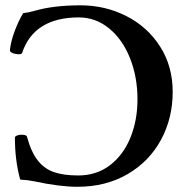

<svg xmlns="http://www.w3.org/2000/svg" viewBox="-20 -696 706 729"><path d="M108.9 -7.8Q87.9 -12.2 56.6 -14.2Q36.6 -87.4 36.6 -172.9Q36.6 -179.2 47.4 -182.4Q58.1 -185.5 69.6 -184.1Q81.1 -182.6 82.5 -176.8Q98.1 -119.1 122.8 -87.4Q147.5 -55.7 184.1 -42.7Q220.7 -29.8 276.9 -29.8Q346.7 -29.8 397.7 -68.8Q448.7 -107.9 475.3 -173.8Q502 -239.7 502 -318.8Q502 -403.8 473.6 -475.1Q445.3 -546.4 394.3 -588.1Q343.3 -629.9 278.8 -629.9Q194.8 -629.9 140.6 -596.2Q86.4 -562.5 64 -495.1Q62 -489.7 50 -490Q38.1 -490.2 27.3 -494.9Q16.6 -499.5 17.6 -505.9Q21.5 -540 35.9 -578.4Q50.3 -616.7 67.9 -646Q91.3 -648.9 110.8 -654.8Q183.1 -675.8 285.6 -675.8Q379.4 -675.8 459.7 -635Q540 -594.2 587.9 -519.3Q635.7 -444.3 635.7 -347.2Q635.7 -247.1 591.1 -164.8Q546.4 -82.5 464.1 -34.7Q381.8 13.2 273.9 13.2Q206.1 13.2 108.9 -7.8Z"/></svg>

Font: Junicode Two Beta VF
Style: Regular
Weight: 400
Designer: Peter S. Baker
Foundry: Briery Creek Software
Version: Version 1.031 beta; ttfautohint (v1.8.1.43-b0c9)